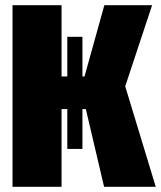

<svg xmlns="http://www.w3.org/2000/svg" viewBox="-20 -716 617 736"><path d="M460 -385 577 0H379L309 -298H296V-145H238V-298H216V0H28V-696H216V-423H238V-575H296V-423H304L380 -696H563Z"/></svg>

Font: Fira Sans Extra Condensed Black
Style: Regular
Weight: 900
Width: 1
Designer: Carrois Corporate & Edenspiekermann AG
Foundry: Carrois Corporate GbR & Edenspiekermann AG
Version: Version 4.203